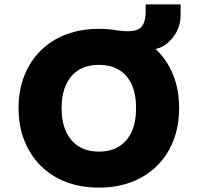

<svg xmlns="http://www.w3.org/2000/svg" viewBox="-20 -848 906 879"><path d="M433 11Q351 11 283.5 -14.5Q216 -40 167.5 -88Q119 -136 92 -203Q65 -270 65 -354Q65 -436 92 -503Q119 -570 168 -618Q217 -666 284.5 -691Q352 -716 433 -716Q514 -716 581.5 -691Q649 -666 698 -618Q747 -570 773.5 -503Q800 -436 800 -354Q800 -271 773.5 -203.5Q747 -136 698 -88Q649 -40 581.5 -14.5Q514 11 433 11ZM433 -154Q487 -154 525 -177.5Q563 -201 583 -245.5Q603 -290 603 -353Q603 -417 583 -461Q563 -505 525 -528Q487 -551 433 -551Q379 -551 341 -528Q303 -505 282.5 -460.5Q262 -416 262 -353Q262 -290 282.5 -245.5Q303 -201 341 -177.5Q379 -154 433 -154ZM547 -621 511 -709Q528 -708 541 -706.5Q554 -705 565 -705Q591 -705 609 -712Q627 -719 637 -739.5Q647 -760 647 -800V-828H807V-778Q807 -738 788.5 -702.5Q770 -667 738 -644Q706 -621 666 -621Z"/></svg>

Font: Nunito Sans 6pt Black
Style: Regular
Weight: 900
Version: Version 3.101;gftools[0.9.27]